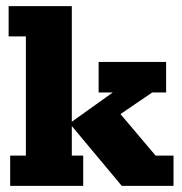

<svg xmlns="http://www.w3.org/2000/svg" viewBox="-20 -603 591 623"><path d="M213 -98H250V0H13V-98H64V-485H8V-583H213V-208L346 -303H300V-402H519V-303H474L311 -192L358 -248L485 -98H543V0H375L213 -194Z"/></svg>

Font: Rokkitt ExtraBold
Style: Regular
Weight: 800
Version: Version 3.103